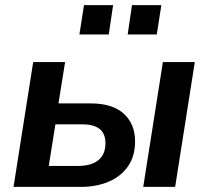

<svg xmlns="http://www.w3.org/2000/svg" viewBox="-20 -732 816 752"><path d="M33 0 110 -489H235L209 -327H335Q421 -327 465 -286.5Q509 -246 509 -179Q509 -121 482 -81.5Q455 -42 407 -21Q359 0 296 0ZM171 -82H284Q337 -82 365 -104.5Q393 -127 393 -171Q393 -209 370 -227Q347 -245 303 -245H197ZM541 0 618 -489H743L666 0ZM480 -597 497 -712H612L594 -597ZM291 -597 309 -712H423L406 -597Z"/></svg>

Font: Nunito Sans 12pt ExtraLight
Style: Italic
Weight: 200
Italic angle: -9°
Designer: Vernon Adams
Foundry: Vernon Adams
Version: Version 3.101;gftools[0.9.27]